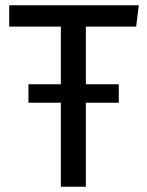

<svg xmlns="http://www.w3.org/2000/svg" viewBox="-20 -707 557 729"><path d="M431 -387V-317H211H88V-387ZM507 -687 497 -606H306V2H211V-606H15V-687Z"/></svg>

Font: Firava
Style: Regular
Weight: 400
Designer: Carrois Corporate & Edenspiekermann AG
Foundry: Greg Finn Gibson
Version: Version 5.000